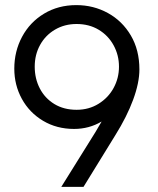

<svg xmlns="http://www.w3.org/2000/svg" viewBox="-20 -732 617 752"><path d="M526 -460Q526 -408 501.5 -341.5Q477 -275 432 -203L307 0H220L354 -215L378 -256Q329 -227 270 -227Q202 -227 148.5 -259Q95 -291 65.5 -345Q36 -399 36 -463Q36 -531 66.5 -588Q97 -645 152.5 -678.5Q208 -712 279 -712Q346 -712 402.5 -681Q459 -650 492.5 -593Q526 -536 526 -460ZM116 -471Q116 -424 136 -385.5Q156 -347 193 -324.5Q230 -302 280 -302Q328 -302 366 -325.5Q404 -349 425 -387.5Q446 -426 446 -471Q446 -516 425 -554.5Q404 -593 366.5 -615.5Q329 -638 280 -638Q233 -638 195.5 -616Q158 -594 137 -556Q116 -518 116 -471Z"/></svg>

Font: Lexend HM
Style: Regular
Weight: 400
Designer: Bonnie Shaver-Troup, Thomas Jockin, Octavio Pardo
Foundry: Lexend
Version: Version 1.091